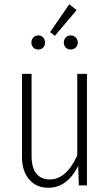

<svg xmlns="http://www.w3.org/2000/svg" viewBox="-20 -868 515 899"><path d="M304.2 -848.1 338.9 -820.8 236.8 -700.2 214.8 -717.8ZM190.9 -668.9Q190.9 -654.8 182.1 -645.5Q173.3 -636.2 159.2 -636.2Q145 -636.2 136 -645.5Q127 -654.8 127 -668.9Q127 -682.6 136 -692.4Q145 -702.1 159.2 -702.1Q173.3 -702.1 182.1 -692.4Q190.9 -682.6 190.9 -668.9ZM344.2 -668.9Q344.2 -654.8 334.7 -645.5Q325.2 -636.2 311 -636.2Q296.9 -636.2 287.8 -645.5Q278.8 -654.8 278.8 -668.9Q278.8 -682.6 287.8 -692.4Q296.9 -702.1 311 -702.1Q325.2 -702.1 334.7 -692.4Q344.2 -682.6 344.2 -668.9ZM387.2 -522V0H349.1L346.2 -90.8Q293.9 11.2 207 11.2Q149.9 11.2 116.5 -27.8Q83 -66.9 83 -132.8V-522H127.9V-137.2Q127.9 -83 150.1 -55.4Q172.4 -27.8 212.9 -27.8Q290.5 -27.8 341.8 -140.1V-522Z"/></svg>

Font: Fira Sans Compressed ExtraLight
Style: Regular
Weight: 250
Width: 1
Designer: Carrois Corporate & Edenspiekermann AG
Foundry: Carrois Corporate GbR & Edenspiekermann AG
Version: Version 4.203;PS 004.203;hotconv 1.0.88;makeotf.lib2.5.64775